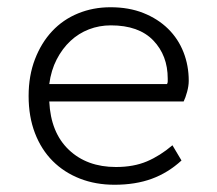

<svg xmlns="http://www.w3.org/2000/svg" viewBox="-20 -500 600 530"><path d="M296 10Q244 10 200.5 -7Q157 -24 125.5 -55.5Q94 -87 76.5 -132.5Q59 -178 59 -235Q59 -291 76.5 -336.5Q94 -382 124 -414Q154 -446 195.5 -463Q237 -480 285 -480Q336 -480 376 -464Q416 -448 444 -420.5Q472 -393 486.5 -356Q501 -319 501 -277Q501 -263 496.5 -246.5Q492 -230 487 -220H116Q120 -134 170 -86.5Q220 -39 300 -39Q349 -39 385.5 -54.5Q422 -70 456 -99L481 -57Q444 -23 399 -6.5Q354 10 296 10ZM286 -430Q254 -430 225.5 -419Q197 -408 174.5 -387Q152 -366 136.5 -336Q121 -306 116 -268H441Q443 -271 443 -275Q443 -279 443 -283Q443 -347 403 -388.5Q363 -430 286 -430Z"/></svg>

Font: Celebes Light
Style: Regular
Weight: 300
Designer: Anugrah Pasau
Foundry: Lafontype
Version: Version 1.000; ttfautohint (v1.8.4)